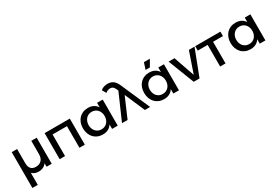

<svg xmlns="http://www.w3.org/2000/svg" viewBox="76 -1968 4899 3395"><g transform="rotate(-30 2525.0 -270.5)"><path d="M87 -532H197V-240Q197 -206.5 204.8 -179.2Q212.5 -152 228.8 -132.5Q245 -113 270.5 -102.5Q296 -92 331 -92Q369 -92 398.2 -104Q427.5 -116 447.2 -137.8Q467 -159.5 477 -190.8Q487 -222 487 -260V-532H597V0H492V-72.5Q466 -33.5 424.2 -13.8Q382.5 6 333 6Q289.5 6 255.2 -7.5Q221 -21 197 -47V200H87Z M1273 -532V0H1163V-441H869V0H759V-532Z M1830 -91Q1801 -44.5 1754 -19.8Q1707 5 1643 5Q1585.5 5 1538.5 -14.8Q1491.5 -34.5 1458 -70.5Q1424.5 -106.5 1406.2 -156.5Q1388 -206.5 1388 -267Q1388 -327 1406.5 -376.5Q1425 -426 1458.2 -461.5Q1491.5 -497 1538.2 -516.5Q1585 -536 1641 -536Q1705.5 -536 1753 -511.2Q1800.5 -486.5 1830 -439.5V-532H1945V0H1830ZM1667 -443Q1631 -443 1601 -429.8Q1571 -416.5 1549.2 -392.5Q1527.5 -368.5 1515.5 -335.8Q1503.5 -303 1503 -264Q1503.5 -225 1515.5 -192.2Q1527.5 -159.5 1549 -136Q1570.5 -112.5 1600.5 -99.2Q1630.5 -86 1667 -86Q1703 -86 1733 -99.2Q1763 -112.5 1784.5 -136Q1806 -159.5 1818 -192.2Q1830 -225 1830 -264Q1830 -303.5 1818 -336.2Q1806 -369 1784.5 -392.8Q1763 -416.5 1733 -429.8Q1703 -443 1667 -443Z M2155 -732Q2194.5 -732 2224.5 -721.8Q2254.5 -711.5 2278 -692Q2301.5 -672.5 2319.2 -644.2Q2337 -616 2352 -580L2606 0H2499L2322.5 -409.5L2146 0H2032L2265 -532L2252 -561Q2244.5 -578 2236 -592.2Q2227.5 -606.5 2216.2 -617Q2205 -627.5 2190 -633.2Q2175 -639 2155 -639Q2129 -639 2104.5 -629Q2080 -619 2061 -601L2015 -683Q2043 -708.5 2080.2 -720.2Q2117.5 -732 2155 -732Z M3080 -91Q3051 -44.5 3004 -19.8Q2957 5 2893 5Q2835.5 5 2788.5 -14.8Q2741.5 -34.5 2708 -70.5Q2674.5 -106.5 2656.2 -156.5Q2638 -206.5 2638 -267Q2638 -327 2656.5 -376.5Q2675 -426 2708.2 -461.5Q2741.5 -497 2788.2 -516.5Q2835 -536 2891 -536Q2955.5 -536 3003 -511.2Q3050.5 -486.5 3080 -439.5V-532H3195V0H3080ZM2917 -443Q2881 -443 2851 -429.8Q2821 -416.5 2799.2 -392.5Q2777.5 -368.5 2765.5 -335.8Q2753.5 -303 2753 -264Q2753.5 -225 2765.5 -192.2Q2777.5 -159.5 2799 -136Q2820.5 -112.5 2850.5 -99.2Q2880.5 -86 2917 -86Q2953 -86 2983 -99.2Q3013 -112.5 3034.5 -136Q3056 -159.5 3068 -192.2Q3080 -225 3080 -264Q3080 -303.5 3068 -336.2Q3056 -369 3034.5 -392.8Q3013 -416.5 2983 -429.8Q2953 -443 2917 -443ZM2907 -741H3029L2951 -607H2864Z M3290 -531H3410L3558 -106L3704 -531H3819L3615 0H3496Z M4348 -532V-441L4146 -441.5V0H4036V-441.5L3834 -442V-532Z M4845 -91Q4816 -44.5 4769 -19.8Q4722 5 4658 5Q4600.5 5 4553.5 -14.8Q4506.5 -34.5 4473 -70.5Q4439.5 -106.5 4421.2 -156.5Q4403 -206.5 4403 -267Q4403 -327 4421.5 -376.5Q4440 -426 4473.2 -461.5Q4506.5 -497 4553.2 -516.5Q4600 -536 4656 -536Q4720.5 -536 4768 -511.2Q4815.5 -486.5 4845 -439.5V-532H4960V0H4845ZM4682 -443Q4646 -443 4616 -429.8Q4586 -416.5 4564.2 -392.5Q4542.5 -368.5 4530.5 -335.8Q4518.5 -303 4518 -264Q4518.5 -225 4530.5 -192.2Q4542.5 -159.5 4564 -136Q4585.5 -112.5 4615.5 -99.2Q4645.5 -86 4682 -86Q4718 -86 4748 -99.2Q4778 -112.5 4799.5 -136Q4821 -159.5 4833 -192.2Q4845 -225 4845 -264Q4845 -303.5 4833 -336.2Q4821 -369 4799.5 -392.8Q4778 -416.5 4748 -429.8Q4718 -443 4682 -443Z"/></g></svg>

Font: Argentum Sans
Style: Regular
Weight: 400
Designer: Julieta Ulanovsky, Owen Earl, Chris M. Simpson, Rasmus Andersson, Cristiano Sobral
Foundry: The Argentum Sans Project Authors
Version: Version 3.135; ttfautohint (v1.8.4.7-5d5b-dirty)